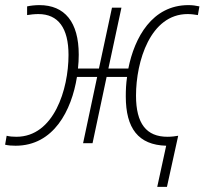

<svg xmlns="http://www.w3.org/2000/svg" viewBox="-33 -560 800 751"><path d="M617 10 582 171H620L664 -29C653 -27 638 -25 622 -25C540 -25 499 -76 499 -186C499 -320 555 -505 701 -505C715 -505 729 -503 741 -501L747 -535C733 -538 720 -540 704 -540C562 -540 493 -413 469 -292H391L442 -530H405L354 -292H272C274 -310 275 -329 275 -346C275 -474 220 -540 121 -540C105 -540 86 -538 73 -535V-501C85 -503 102 -505 117 -505C195 -505 235 -450 235 -345C235 -211 178 -25 31 -25C18 -25 4 -26 -7 -29L-13 6C-1 9 13 10 28 10C177 10 247 -128 268 -259H347L292 0H329L384 -259H464C460 -232 459 -208 459 -183C459 -58 508 7 617 10Z"/></svg>

Font: Noto Sans ExtraLight
Style: Italic
Weight: 200
Italic angle: -12°
Designer: Monotype Design Team
Foundry: Monotype Imaging Inc.
Version: Version 2.013